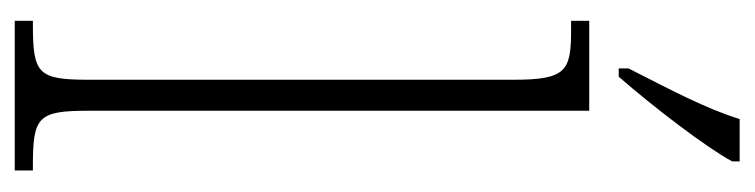

<svg xmlns="http://www.w3.org/2000/svg" viewBox="-392 -606 999 254"><g transform="rotate(90 107.0 -479.5)"><path d="M71 -812V-799H82C122 -845 175 -914 194 -949V-959H138C124 -914 100 -869 71 -812ZM8 0H206V-24H201C135 -24 127 -30 127 -98V-760H8V-736H20C74 -736 86 -730 86 -660V-98C86 -30 78 -24 12 -24H8Z"/></g></svg>

Font: Noto Serif Devanagari ExtraCondensed ExtraLight
Style: Regular
Weight: 200
Width: 2
Designer: Universal Thirst, Indian Type Foundry and the Monotype Design Team
Foundry: Monotype Imaging Inc.
Version: Version 2.004